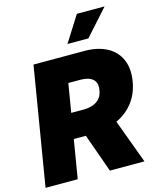

<svg xmlns="http://www.w3.org/2000/svg" viewBox="-136 -1048 943 1143"><g transform="rotate(-15 335.0 -476.5)"><path d="M0.5 0 121.1 -727.5H433.6Q515.6 -727.5 572 -697.8Q628.4 -668 653.3 -612.1Q678.2 -556.2 665.5 -479Q652.8 -401.4 608.9 -347.4Q564.9 -293.5 496.8 -265.4Q428.7 -237.3 344.2 -237.3H160.2L185.5 -391.6H337.9Q372.1 -391.6 397.9 -400.9Q423.8 -410.2 440.2 -429.4Q456.5 -448.7 460.9 -479Q468.8 -523.9 443.4 -545.9Q418 -567.9 367.2 -567.9H293L198.7 0ZM397 0 278.3 -333H486.8L609.9 0ZM348.1 -793.5 448.7 -952.6H619.6L477.1 -793.5Z"/></g></svg>

Font: Inter 18pt Black
Style: Italic
Weight: 900
Italic angle: -9.3988°
Designer: Rasmus Andersson
Foundry: rsms
Version: Version 4.001;git-66647c0bb